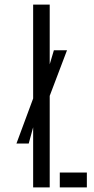

<svg xmlns="http://www.w3.org/2000/svg" viewBox="-20 -820 411 840"><path d="M51.9 -191.9 130.5 -403.9 183.6 -491.9 215.7 -600H273.1L190.5 -382.2L131.9 -288.5L105.6 -191.9ZM125 0V-800H197.5V0ZM241.6 0V-65.2H360V0Z"/></svg>

Font: Big Shoulders Stencil Thin
Style: Regular
Weight: 100
Designer: Patric King
Foundry: XO Type Co
Version: Version 2.001